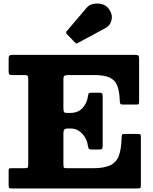

<svg xmlns="http://www.w3.org/2000/svg" viewBox="-20 -1058 858 1078"><path d="M401 -819.5Q406 -814.5 409 -813.8Q412 -813 417.5 -817L571.5 -900Q599.5 -915 606.5 -947Q613.5 -979 588.5 -1011Q575 -1029 551 -1035Q527 -1041 503.8 -1036Q480.5 -1031 467.5 -1015.5L355.5 -884Q347 -875.5 355.5 -866.5ZM115.5 -636.5Q129.5 -636.5 134 -633.5Q138.5 -630.5 138.5 -617V-136.5Q138.5 -120 135 -116.8Q131.5 -113.5 115 -113.5H46.5Q34.5 -113.5 31.5 -112Q28.5 -110.5 28.5 -98V-18Q28.5 -3 33.2 -1.5Q38 0 52 0H751Q765 0 768 -2.5Q771 -5 771 -19V-284Q771 -298.5 768.8 -302.2Q766.5 -306 751.5 -306H684Q667.5 -306 665.2 -301.8Q663 -297.5 662.5 -280.5Q661 -219.5 647 -182.8Q633 -146 598.5 -129.8Q564 -113.5 500 -113.5H361.5Q345 -113.5 340.5 -115.5Q336 -117.5 336 -134V-309.5Q336 -324.5 341.5 -330.5Q347 -336.5 358 -336.5H377.5Q402.5 -336.5 422.8 -323.2Q443 -310 456.2 -288.5Q469.5 -267 473 -242.5Q475 -230 477.8 -224.2Q480.5 -218.5 493 -218.5H537Q550 -218.5 553.2 -222.5Q556.5 -226.5 556.5 -239.5V-516Q556.5 -530 552.8 -533.8Q549 -537.5 535 -537.5H490Q480 -537.5 477.5 -532.2Q475 -527 473.5 -516Q468 -478.5 443.2 -451.2Q418.5 -424 374.5 -424H354.5Q342.5 -424 339.2 -429.5Q336 -435 336 -451V-613.5Q336 -629 342.2 -632.8Q348.5 -636.5 363 -636.5H510Q565 -636.5 595.5 -622.5Q626 -608.5 638.5 -576.5Q651 -544.5 652.5 -491Q653 -481.5 655.2 -476.2Q657.5 -471 668.5 -471H743.5Q757.5 -471 759.2 -474Q761 -477 761 -490.5V-726Q761 -741 757.5 -745.5Q754 -750 738.5 -750H53.5Q39 -750 33.8 -746.8Q28.5 -743.5 28.5 -728V-659.5Q28.5 -645.5 32 -641Q35.5 -636.5 50 -636.5Z"/></svg>

Font: Besley ExtraBold
Style: Regular
Weight: 800
Designer: Owen Earl
Foundry: indestructible type*
Version: Version 2.001